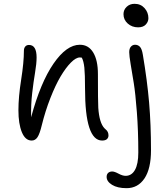

<svg xmlns="http://www.w3.org/2000/svg" viewBox="-20 -732 884 1012"><path d="M708 -587.9Q675.8 -587.9 653.3 -607.9Q630.9 -627.9 630.9 -657.2Q630.9 -680.2 647.5 -696Q664.1 -711.9 689 -711.9Q721.7 -711.9 741.9 -689.2Q762.2 -666.5 762.2 -636.2Q762.2 -617.7 748.5 -602.8Q734.9 -587.9 708 -587.9ZM518.1 8.8Q428.2 8.8 428.2 -265.1Q428.2 -341.3 424.6 -375.7Q420.9 -410.2 411.1 -428.2Q408.2 -429.2 400.9 -429.2Q380.4 -429.2 353.5 -402.1Q326.7 -375 299.3 -328.9Q272 -282.7 245.4 -214.8Q218.8 -147 200.2 -71.8Q189.5 -26.9 177.7 -9Q166 8.8 147 8.8Q113.3 8.8 95.2 -35.2Q77.1 -79.1 77.1 -150.9Q77.1 -221.2 91.6 -312.5Q106 -403.8 106 -464.8Q106 -478 113 -486.6Q120.1 -495.1 132.8 -495.1Q172.9 -495.1 172.9 -429.2Q172.9 -397 164.8 -349.4Q156.7 -301.8 149.7 -241.5Q142.6 -181.2 144 -113.8Q193.4 -296.9 262 -396.5Q330.6 -496.1 400.9 -496.1Q446.8 -496.1 471.4 -455.1Q496.1 -414.1 496.1 -341.8Q496.1 -195.8 498 -164.1Q503.4 -84 530.8 -55.7Q533.7 -52.2 537.1 -49.8Q551.8 -38.1 551.8 -18.1Q551.8 -6.3 543.7 1.2Q535.6 8.8 518.1 8.8ZM647 259.8Q599.1 259.8 570.6 242.2Q542 224.6 542 200.2Q542 187 550 179.4Q558.1 171.9 571.8 171.9Q583.5 171.9 604.7 183.3Q626 194.8 642.1 194.8Q673.8 194.8 691.4 163.6Q709 132.3 709 71.8Q709 -41.5 701.4 -140.9Q693.8 -240.2 685.1 -293.9Q676.3 -347.7 668.7 -393.1Q661.1 -438.5 661.1 -457Q661.1 -476.6 670.2 -486.3Q679.2 -496.1 691.9 -496.1Q707.5 -496.1 717.8 -485.1Q728 -474.1 732.9 -443.8Q755.9 -307.6 765.9 -191.7Q775.9 -75.7 775.9 60.1Q775.9 157.2 741.5 208.5Q707 259.8 647 259.8Z"/></svg>

Font: Shantell Sans Normal
Style: Regular
Weight: 300
Designer: Stephen Nixon, Anya Danilova, Shantell Martin
Foundry: Arrow Type
Version: Version 1.006;[559af2be0]